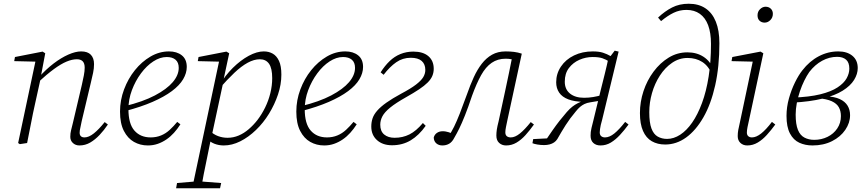

<svg xmlns="http://www.w3.org/2000/svg" viewBox="-20 -765 4621 1027"><path d="M86 6 77 0 172 -448 181 -435 56 -438 60 -460 208 -489 222 -480 198 -353V-348L168 -212Q156 -159 146 -106Q136 -53 125 0ZM405 13Q384 13 370 0Q356 -13 356 -33Q356 -52 360 -67.5Q364 -83 370 -108L418 -312Q424 -338 428.5 -361.5Q433 -385 433 -403Q433 -426 422.5 -437Q412 -448 391 -448Q366 -448 336 -435.5Q306 -423 268.5 -395.5Q231 -368 182 -323L181 -353H189Q227 -395 267 -425.5Q307 -456 345.5 -473Q384 -490 414 -490Q449 -490 466 -472Q483 -454 483 -422Q483 -399 478 -375.5Q473 -352 466 -323L417 -117Q414 -99 410 -83Q406 -67 406 -55Q406 -43 412.5 -36.5Q419 -30 432 -30Q455 -30 482 -51.5Q509 -73 540 -112L557 -99Q537 -69 513 -43.5Q489 -18 462.5 -2.5Q436 13 405 13Z M771 13Q730 13 696.5 -6Q663 -25 642.5 -65Q622 -105 622 -168Q622 -229 643.5 -286.5Q665 -344 701.5 -389.5Q738 -435 785 -462.5Q832 -490 884 -490Q926 -490 952.5 -469Q979 -448 979 -407Q979 -374 959.5 -341Q940 -308 899 -277.5Q858 -247 796 -220Q734 -193 650 -171L647 -197Q745 -221 808.5 -254.5Q872 -288 904 -325.5Q936 -363 936 -402Q936 -431 919 -445.5Q902 -460 872 -460Q836 -460 800 -436.5Q764 -413 734 -372.5Q704 -332 685.5 -282.5Q667 -233 667 -181Q667 -103 699 -66.5Q731 -30 786 -30Q816 -30 841.5 -40.5Q867 -51 888 -70.5Q909 -90 928 -113L945 -100Q929 -75 910.5 -54.5Q892 -34 870 -19Q848 -4 823.5 4.5Q799 13 771 13Z M922 242 927 214 1033 205H1047L1163 214L1157 242ZM1008 242 1154 -447 1163 -435 1038 -438 1042 -460 1191 -489 1206 -480 1174 -331 1175 -329 1111 -31 1108 -21Q1096 39 1086.5 84.5Q1077 130 1069.5 168Q1062 206 1056 242ZM1177 13Q1150 13 1126 3.5Q1102 -6 1082 -28L1100 -67Q1122 -46 1146.5 -37Q1171 -28 1197 -28Q1228 -28 1256.5 -40Q1285 -52 1310.5 -74Q1336 -96 1357 -123Q1380 -153 1398 -189.5Q1416 -226 1426 -266.5Q1436 -307 1436 -347Q1436 -400 1419 -424Q1402 -448 1370 -448Q1339 -448 1305 -429.5Q1271 -411 1233.5 -375.5Q1196 -340 1153 -291L1144 -308H1153Q1184 -361 1225.5 -402Q1267 -443 1310.5 -466.5Q1354 -490 1391 -490Q1418 -490 1439 -478Q1460 -466 1472.5 -439Q1485 -412 1485 -366Q1485 -313 1467 -259.5Q1449 -206 1419 -157Q1389 -108 1349 -69.5Q1309 -31 1265 -9Q1221 13 1177 13Z M1714 13Q1673 13 1639.5 -6Q1606 -25 1585.5 -65Q1565 -105 1565 -168Q1565 -229 1586.5 -286.5Q1608 -344 1644.5 -389.5Q1681 -435 1728 -462.5Q1775 -490 1827 -490Q1869 -490 1895.5 -469Q1922 -448 1922 -407Q1922 -374 1902.5 -341Q1883 -308 1842 -277.5Q1801 -247 1739 -220Q1677 -193 1593 -171L1590 -197Q1688 -221 1751.5 -254.5Q1815 -288 1847 -325.5Q1879 -363 1879 -402Q1879 -431 1862 -445.5Q1845 -460 1815 -460Q1779 -460 1743 -436.5Q1707 -413 1677 -372.5Q1647 -332 1628.5 -282.5Q1610 -233 1610 -181Q1610 -103 1642 -66.5Q1674 -30 1729 -30Q1759 -30 1784.5 -40.5Q1810 -51 1831 -70.5Q1852 -90 1871 -113L1888 -100Q1872 -75 1853.5 -54.5Q1835 -34 1813 -19Q1791 -4 1766.5 4.5Q1742 13 1714 13Z M2077 12Q2027 12 1996.5 -15.5Q1966 -43 1966 -88Q1966 -112 1973 -132.5Q1980 -153 1998 -173.5Q2016 -194 2047 -216Q2078 -238 2126 -264Q2177 -291 2205 -312.5Q2233 -334 2244 -352.5Q2255 -371 2255 -391Q2255 -422 2235.5 -439Q2216 -456 2177 -456Q2134 -456 2099.5 -432Q2065 -408 2032 -365L2016 -378Q2038 -413 2064 -438Q2090 -463 2122 -476Q2154 -489 2191 -489Q2243 -489 2271.5 -464.5Q2300 -440 2300 -397Q2300 -377 2292.5 -359Q2285 -341 2267.5 -323.5Q2250 -306 2221.5 -287Q2193 -268 2152 -245Q2097 -214 2067 -189.5Q2037 -165 2025.5 -143Q2014 -121 2014 -98Q2014 -63 2035 -45.5Q2056 -28 2091 -28Q2134 -28 2170 -46Q2206 -64 2242 -107L2257 -92Q2221 -41 2177 -14.5Q2133 12 2077 12Z M2346 13Q2327 13 2314 2Q2301 -9 2300 -29Q2304 -45 2317 -54Q2330 -63 2348 -63Q2357 -63 2364.5 -61.5Q2372 -60 2379 -58Q2386 -56 2393 -52L2408 -46L2394 -28L2380 -38Q2395 -59 2409 -87.5Q2423 -116 2439.5 -158Q2456 -200 2478 -261Q2495 -310 2514 -351.5Q2533 -393 2557 -424Q2581 -455 2612 -472.5Q2643 -490 2685 -490Q2708 -490 2729 -487.5Q2750 -485 2771 -478L2694 -122Q2690 -103 2686.5 -86Q2683 -69 2683 -57Q2683 -43 2691 -36.5Q2699 -30 2712 -30Q2735 -30 2761 -51Q2787 -72 2819 -112L2836 -99Q2814 -68 2791 -42.5Q2768 -17 2742.5 -2Q2717 13 2687 13Q2665 13 2650 -0.5Q2635 -14 2635 -40Q2635 -55 2637.5 -72Q2640 -89 2647 -116L2682 -278Q2693 -327 2702.5 -375Q2712 -423 2722 -472L2745 -438Q2731 -445 2716.5 -448Q2702 -451 2685 -451Q2642 -451 2610 -429Q2578 -407 2553.5 -363Q2529 -319 2505 -253Q2484 -190 2467 -147.5Q2450 -105 2436.5 -77.5Q2423 -50 2410 -28Q2399 -6 2383 3.5Q2367 13 2346 13Z M2828 1 2832 -21 2930 -26 2893 -6Q2916 -40 2935.5 -68Q2955 -96 2973.5 -119.5Q2992 -143 3012 -166Q3028 -184 3041.5 -194.5Q3055 -205 3069.5 -212.5Q3084 -220 3100 -225L3104 -220Q3053 -221 3020 -233.5Q2987 -246 2971 -269.5Q2955 -293 2955 -325Q2955 -371 2980.5 -409Q3006 -447 3050.5 -468.5Q3095 -490 3151 -490Q3184 -490 3205.5 -483Q3227 -476 3246 -465L3268 -494L3289 -489L3201 -125Q3196 -109 3193.5 -96.5Q3191 -84 3189.5 -74.5Q3188 -65 3188 -57Q3188 -43 3196 -36.5Q3204 -30 3216 -30Q3240 -30 3266 -51Q3292 -72 3324 -113L3342 -99Q3320 -69 3296.5 -43.5Q3273 -18 3247.5 -2.5Q3222 13 3192 13Q3168 13 3153.5 -0.5Q3139 -14 3139 -39Q3139 -50 3140 -59Q3141 -68 3144 -81Q3147 -94 3153 -117L3193 -282Q3204 -326 3215 -370Q3226 -414 3235 -457L3240 -435Q3221 -447 3202 -453.5Q3183 -460 3150 -460Q3113 -460 3079 -445Q3045 -430 3023 -401Q3001 -372 3001 -328Q3001 -287 3029 -264.5Q3057 -242 3104 -242Q3129 -242 3153 -246Q3177 -250 3201 -257L3200 -228L3139 -218Q3119 -215 3106 -208.5Q3093 -202 3082.5 -193Q3072 -184 3060 -169Q3028 -131 3005.5 -95.5Q2983 -60 2961 -21Q2954 -10 2943.5 -3Q2933 4 2919.5 7.5Q2906 11 2890 11Q2872 11 2854.5 8Q2837 5 2828 1Z M3538 8Q3497 8 3466.5 -9.5Q3436 -27 3419.5 -64.5Q3403 -102 3403 -160Q3403 -220 3422 -277.5Q3441 -335 3476 -382Q3511 -429 3557 -457Q3603 -485 3657 -485Q3707 -485 3743.5 -461Q3780 -437 3796 -394H3804L3788 -367Q3770 -412 3736.5 -433.5Q3703 -455 3658 -455Q3613 -455 3575 -429Q3537 -403 3509.5 -360.5Q3482 -318 3467.5 -267Q3453 -216 3453 -165Q3453 -109 3464.5 -78Q3476 -47 3498 -34.5Q3520 -22 3548 -22Q3584 -22 3618.5 -44.5Q3653 -67 3682.5 -109.5Q3712 -152 3735 -214Q3758 -276 3770.5 -355.5Q3783 -435 3783 -530Q3783 -589 3768 -629.5Q3753 -670 3723.5 -691Q3694 -712 3652 -712Q3615 -712 3583 -696.5Q3551 -681 3516 -652L3500 -671Q3536 -705 3575 -725Q3614 -745 3664 -745Q3717 -745 3753.5 -720.5Q3790 -696 3809 -649Q3828 -602 3828 -534Q3828 -409 3805.5 -308.5Q3783 -208 3742.5 -137.5Q3702 -67 3650 -29.5Q3598 8 3538 8Z M3926 -37Q3926 -54 3929 -70Q3932 -86 3938 -112L4009 -448L4019 -435L3893 -438L3897 -460L4048 -489L4063 -480L3986 -120Q3982 -103 3978.5 -85.5Q3975 -68 3975 -56Q3975 -43 3982.5 -36.5Q3990 -30 4002 -30Q4025 -30 4051.5 -51Q4078 -72 4109 -113L4127 -99Q4105 -69 4082 -43.5Q4059 -18 4033 -2.5Q4007 13 3977 13Q3955 13 3940.5 -0.5Q3926 -14 3926 -37ZM4070 -644Q4054 -644 4043 -654Q4032 -664 4032 -683Q4032 -703 4045.5 -716Q4059 -729 4075 -729Q4092 -729 4103 -718.5Q4114 -708 4114 -691Q4114 -671 4100.5 -657.5Q4087 -644 4070 -644Z M4326 13Q4287 13 4255.5 -1.5Q4224 -16 4205.5 -51Q4187 -86 4187 -145Q4187 -192 4200 -238.5Q4213 -285 4232.5 -324.5Q4252 -364 4272 -389Q4310 -438 4359.5 -464Q4409 -490 4464 -490Q4511 -490 4539.5 -466.5Q4568 -443 4568 -401Q4568 -369 4548.5 -337.5Q4529 -306 4487.5 -280Q4446 -254 4379.5 -237.5Q4313 -221 4219 -216L4220 -243Q4309 -246 4367.5 -260.5Q4426 -275 4460 -297.5Q4494 -320 4508.5 -346Q4523 -372 4523 -398Q4523 -431 4505.5 -446Q4488 -461 4458 -461Q4416 -461 4377.5 -440Q4339 -419 4309 -380Q4295 -360 4282 -333.5Q4269 -307 4258.5 -276Q4248 -245 4242 -213Q4236 -181 4236 -152Q4236 -100 4248 -70.5Q4260 -41 4283 -29Q4306 -17 4335 -17Q4374 -17 4406.5 -33Q4439 -49 4458.5 -78Q4478 -107 4478 -144Q4478 -171 4467 -191Q4456 -211 4429 -223.5Q4402 -236 4353 -240L4400 -260L4399 -250Q4444 -248 4472 -235Q4500 -222 4513.5 -200Q4527 -178 4527 -149Q4527 -108 4501.5 -70.5Q4476 -33 4430.5 -10Q4385 13 4326 13Z"/></svg>

Font: Source Serif 4 18pt Light
Style: Italic
Weight: 300
Italic angle: -12°
Designer: Frank Grießhammer
Foundry: Adobe Systems Incorporated
Version: Version 4.004;hotconv 1.0.116;makeotfexe 2.5.65601